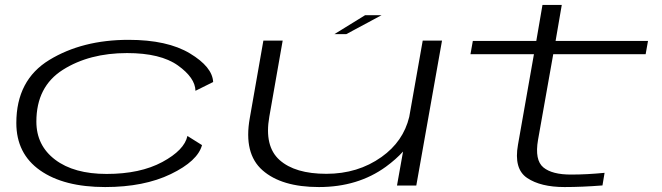

<svg xmlns="http://www.w3.org/2000/svg" viewBox="-20 -750 2674 776"><path d="M405 6Q238 6 142 -61.5Q46 -129 46 -253Q46 -426.5 179.5 -507.8Q313 -589 499.5 -589Q656.5 -589 747.5 -534.2Q838.5 -479.5 841.5 -418.5L770 -383Q769 -435.5 699 -485.5Q629 -535.5 493.5 -535.5Q341 -535.5 234 -467.8Q127 -400 127 -258.5Q127 -162 203 -104.5Q279 -47 411 -47Q546.5 -47 636 -95.2Q725.5 -143.5 737.5 -200.5L796.5 -163.5Q779 -99 670.5 -46.5Q562 6 405 6Z M1584.5 0 1609 -137.5Q1580.5 -106 1539.5 -76Q1426.5 6 1269 6Q1118 6 1041 -61.8Q964 -129.5 989.5 -272.5L1044.5 -586H1122.5L1068.5 -278.5Q1047.5 -159 1110 -103.2Q1172.5 -47.5 1299 -47.5Q1426.5 -47.5 1522 -115.5Q1610 -178 1634 -277.5L1688.5 -586H1766.5L1662.5 0ZM1331.5 -612 1455.5 -688.5H1522L1379.5 -612Z M2261.5 6Q2165 6 2110.5 -30.8Q2056 -67.5 2073.5 -165L2138 -531H1881.5L1891 -584.5H2147.5L2172.5 -730H2250.5L2225.5 -584.5H2599L2589.5 -531H2216L2154.5 -184.5Q2140.5 -103 2176 -73.5Q2211.5 -44 2289.5 -44.5Q2351.5 -44.5 2423.5 -51.5L2415 -0.5Q2332.5 6 2261.5 6Z"/></svg>

Font: Anybody UltraExpanded Light
Style: Italic
Weight: 300
Width: 9
Italic angle: -10°
Designer: Tyler Finck
Foundry: Etcetera Type Company
Version: Version 1.010; ttfautohint (v1.8.3) -l 8 -r 50 -G 200 -x 14 